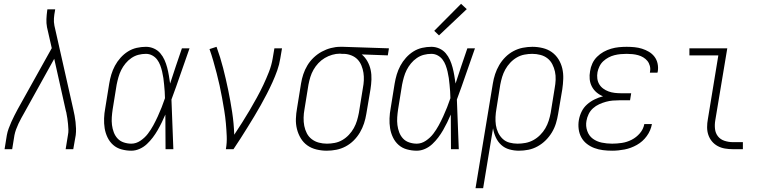

<svg xmlns="http://www.w3.org/2000/svg" viewBox="-20 -784 4040 1009"><path d="M4 0 16 -74Q19 -91 25.5 -108.5Q32 -126 39.5 -143Q47 -160 55.5 -176.5Q64 -193 73 -210L252 -531L227 -641Q223 -662 224 -684Q225 -706 228 -728L229 -735H270L269 -728Q265 -708 263.5 -688Q262 -668 266 -649L365 -210Q369 -193 372 -176.5Q375 -160 377 -143Q379 -126 379.5 -108.5Q380 -91 378 -74L365 0H325L337 -74Q340 -88 339.5 -103Q339 -118 337.5 -132.5Q336 -147 334 -161.5Q332 -176 329 -190V-191Q328 -194 327.5 -196.5Q327 -199 326 -202L265 -475L108 -192Q100 -178 92 -163.5Q84 -149 77 -134Q70 -119 64.5 -104Q59 -89 56 -74L44 0Z M670 8Q644 8 618.5 1Q593 -6 574.5 -22.5Q556 -39 545 -62Q534 -85 530 -110Q526 -135 527 -162Q528 -189 533 -215L554 -345Q558 -369 565 -392.5Q572 -416 584 -438.5Q596 -461 613.5 -480.5Q631 -500 652.5 -513.5Q674 -527 698.5 -532.5Q723 -538 747 -538Q769 -538 789 -529Q809 -520 822.5 -504Q836 -488 844.5 -469Q853 -450 858.5 -429Q864 -408 867.5 -387Q871 -366 874 -345Q889 -391 904.5 -437.5Q920 -484 936 -530H976Q952 -463 929 -395.5Q906 -328 881 -261Q884 -196 886 -130.5Q888 -65 891 0H850Q850 -46 849.5 -91.5Q849 -137 849 -182Q840 -161 830 -140.5Q820 -120 808.5 -100Q797 -80 783 -61.5Q769 -43 752 -27Q735 -11 713.5 -1.5Q692 8 670 8ZM670 -29Q695 -29 718 -44.5Q741 -60 757 -81Q773 -102 785.5 -125Q798 -148 809 -172Q820 -196 829.5 -220Q839 -244 847 -268Q847 -286 845.5 -303.5Q844 -321 842.5 -339Q841 -357 838.5 -374Q836 -391 832 -408Q828 -425 822 -441Q816 -457 806 -470.5Q796 -484 780.5 -492.5Q765 -501 747 -501Q727 -501 707.5 -496Q688 -491 670.5 -479Q653 -467 639.5 -450.5Q626 -434 617 -416Q608 -398 602.5 -378.5Q597 -359 593 -339L572 -209Q569 -189 567.5 -168Q566 -147 568.5 -127Q571 -107 578 -88.5Q585 -70 598 -56Q611 -42 630.5 -35.5Q650 -29 670 -29Z M1167 0Q1173 -34 1171.5 -68.5Q1170 -103 1167 -136.5Q1164 -170 1158.5 -203.5Q1153 -237 1147 -270Q1141 -303 1134 -335Q1127 -367 1118.5 -399.5Q1110 -432 1101 -463.5Q1092 -495 1081 -526L1118 -538Q1138 -483 1152.5 -426.5Q1167 -370 1179 -312Q1191 -254 1200 -195Q1209 -136 1211 -76Q1232 -108 1252.5 -140Q1273 -172 1292 -204.5Q1311 -237 1329.5 -270.5Q1348 -304 1364 -338Q1380 -372 1393.5 -406.5Q1407 -441 1413 -477L1422 -530H1462L1453 -477Q1448 -445 1437 -414Q1426 -383 1412 -352Q1398 -321 1382.5 -291Q1367 -261 1350.5 -231.5Q1334 -202 1316.5 -173Q1299 -144 1281 -115Q1263 -86 1244.5 -57Q1226 -28 1207 0Z M1697 8Q1670 8 1643 1.5Q1616 -5 1595 -20Q1574 -35 1560.5 -57.5Q1547 -80 1540.5 -106Q1534 -132 1535 -160Q1536 -188 1541 -215L1562 -345Q1566 -370 1574 -394Q1582 -418 1595.5 -440.5Q1609 -463 1628.5 -481.5Q1648 -500 1671 -512.5Q1694 -525 1719 -531.5Q1744 -538 1768 -538Q1772 -538 1775.5 -538Q1779 -538 1783 -538L2024 -530L2018 -493L1881 -498Q1899 -483 1911 -461.5Q1923 -440 1928 -416Q1933 -392 1932 -366Q1931 -340 1927 -315L1905 -185Q1901 -160 1893 -135.5Q1885 -111 1871.5 -88Q1858 -65 1839 -46Q1820 -27 1796.5 -14.5Q1773 -2 1747.5 3Q1722 8 1697 8ZM1698 -29Q1718 -29 1739 -33Q1760 -37 1779 -48Q1798 -59 1813.5 -75.5Q1829 -92 1839.5 -111Q1850 -130 1856 -150Q1862 -170 1866 -191L1887 -321Q1891 -341 1892 -361.5Q1893 -382 1890 -401.5Q1887 -421 1879.5 -439.5Q1872 -458 1859 -471.5Q1846 -485 1827.5 -492.5Q1809 -500 1789 -501H1777Q1774 -501 1771.5 -501.5Q1769 -502 1766 -502Q1746 -502 1725.5 -496Q1705 -490 1686.5 -479Q1668 -468 1653 -452Q1638 -436 1627.5 -417.5Q1617 -399 1611 -379.5Q1605 -360 1601 -339L1580 -209Q1576 -188 1575.5 -165.5Q1575 -143 1579 -122.5Q1583 -102 1592.5 -83.5Q1602 -65 1618.5 -52.5Q1635 -40 1655.5 -34.5Q1676 -29 1698 -29Z M2170 8Q2144 8 2118.5 1Q2093 -6 2074.5 -22.5Q2056 -39 2045 -62Q2034 -85 2030 -110Q2026 -135 2027 -162Q2028 -189 2033 -215L2054 -345Q2058 -369 2065 -392.5Q2072 -416 2084 -438.5Q2096 -461 2113.5 -480.5Q2131 -500 2152.5 -513.5Q2174 -527 2198.5 -532.5Q2223 -538 2247 -538Q2269 -538 2289 -529Q2309 -520 2322.5 -504Q2336 -488 2344.5 -469Q2353 -450 2358.5 -429Q2364 -408 2367.5 -387Q2371 -366 2374 -345Q2389 -391 2404.5 -437.5Q2420 -484 2436 -530H2476Q2452 -463 2429 -395.5Q2406 -328 2381 -261Q2384 -196 2386 -130.5Q2388 -65 2391 0H2350Q2350 -46 2349.5 -91.5Q2349 -137 2349 -182Q2340 -161 2330 -140.5Q2320 -120 2308.5 -100Q2297 -80 2283 -61.5Q2269 -43 2252 -27Q2235 -11 2213.5 -1.5Q2192 8 2170 8ZM2170 -29Q2195 -29 2218 -44.5Q2241 -60 2257 -81Q2273 -102 2285.5 -125Q2298 -148 2309 -172Q2320 -196 2329.5 -220Q2339 -244 2347 -268Q2347 -286 2345.5 -303.5Q2344 -321 2342.5 -339Q2341 -357 2338.5 -374Q2336 -391 2332 -408Q2328 -425 2322 -441Q2316 -457 2306 -470.5Q2296 -484 2280.5 -492.5Q2265 -501 2247 -501Q2227 -501 2207.5 -496Q2188 -491 2170.5 -479Q2153 -467 2139.5 -450.5Q2126 -434 2117 -416Q2108 -398 2102.5 -378.5Q2097 -359 2093 -339L2072 -209Q2069 -189 2067.5 -168Q2066 -147 2068.5 -127Q2071 -107 2078 -88.5Q2085 -70 2098 -56Q2111 -42 2130.5 -35.5Q2150 -29 2170 -29ZM2287 -598 2262 -622 2403 -764 2433 -736Z M2479 205 2570 -345Q2574 -370 2582 -394.5Q2590 -419 2603.5 -442Q2617 -465 2636 -484Q2655 -503 2678.5 -515.5Q2702 -528 2727.5 -533Q2753 -538 2778 -538Q2805 -538 2832 -531.5Q2859 -525 2880 -510Q2901 -495 2915 -472.5Q2929 -450 2935 -424Q2941 -398 2940 -370Q2939 -342 2935 -315L2913 -185Q2909 -160 2901.5 -135.5Q2894 -111 2880.5 -88.5Q2867 -66 2848 -47Q2829 -28 2805.5 -15Q2782 -2 2757 3Q2732 8 2707 8Q2681 8 2656.5 1Q2632 -6 2614 -22.5Q2596 -39 2585.5 -62Q2575 -85 2571 -110L2519 205ZM2700 -29Q2721 -29 2742 -33Q2763 -37 2782.5 -47.5Q2802 -58 2818.5 -74.5Q2835 -91 2846 -110Q2857 -129 2863.5 -149.5Q2870 -170 2874 -191L2895 -321Q2899 -342 2900 -364.5Q2901 -387 2896.5 -407.5Q2892 -428 2882.5 -446.5Q2873 -465 2857 -477.5Q2841 -490 2820 -495.5Q2799 -501 2777 -501Q2757 -501 2736 -497Q2715 -493 2696 -482Q2677 -471 2661.5 -454.5Q2646 -438 2635.5 -419Q2625 -400 2619 -380Q2613 -360 2609 -339L2589 -213Q2585 -191 2584 -169Q2583 -147 2586 -126.5Q2589 -106 2598 -87Q2607 -68 2622 -54Q2637 -40 2657.5 -34.5Q2678 -29 2700 -29Z M3197 8Q3172 8 3148.5 5Q3125 2 3103.5 -6Q3082 -14 3064 -28Q3046 -42 3035 -62Q3024 -82 3021 -106Q3018 -130 3022 -153Q3026 -176 3036.5 -197.5Q3047 -219 3065 -235Q3083 -251 3104.5 -261.5Q3126 -272 3149 -278Q3131 -285 3115.5 -298Q3100 -311 3090.5 -329Q3081 -347 3079 -368Q3077 -389 3081 -410Q3084 -431 3093 -450.5Q3102 -470 3117.5 -485.5Q3133 -501 3152 -511.5Q3171 -522 3191.5 -528Q3212 -534 3232.5 -536Q3253 -538 3273 -538Q3294 -538 3314.5 -536Q3335 -534 3354 -528Q3373 -522 3390 -512Q3407 -502 3419 -486.5Q3431 -471 3435.5 -451Q3440 -431 3437 -410Q3436 -408 3436 -406Q3436 -404 3435 -402H3395Q3396 -404 3396 -405.5Q3396 -407 3396 -408Q3399 -423 3395 -438Q3391 -453 3382 -464Q3373 -475 3360.5 -482.5Q3348 -490 3333.5 -494Q3319 -498 3304 -499.5Q3289 -501 3273 -501Q3257 -501 3241 -499.5Q3225 -498 3209 -494Q3193 -490 3178 -482Q3163 -474 3150.5 -462.5Q3138 -451 3130.5 -435.5Q3123 -420 3120 -405Q3117 -388 3119 -371.5Q3121 -355 3129 -341.5Q3137 -328 3150 -318.5Q3163 -309 3178 -303.5Q3193 -298 3209.5 -296Q3226 -294 3242 -294H3297L3291 -257H3236Q3218 -257 3200 -255.5Q3182 -254 3164 -249Q3146 -244 3128.5 -236Q3111 -228 3096.5 -215Q3082 -202 3073.5 -184.5Q3065 -167 3062 -149Q3057 -122 3066 -96Q3075 -70 3095.5 -55Q3116 -40 3142.5 -34.5Q3169 -29 3197 -29Q3222 -29 3248.5 -33Q3275 -37 3299.5 -49.5Q3324 -62 3342.5 -83.5Q3361 -105 3366 -132H3406Q3400 -98 3379 -69Q3358 -40 3327 -22.5Q3296 -5 3262.5 1.5Q3229 8 3197 8Z M3831 0Q3810 0 3789.5 -3.5Q3769 -7 3751.5 -16.5Q3734 -26 3721.5 -41Q3709 -56 3702.5 -75Q3696 -94 3696 -115.5Q3696 -137 3700 -158L3755 -493H3603V-530H3802L3739 -152Q3735 -129 3737.5 -106.5Q3740 -84 3753 -67.5Q3766 -51 3787.5 -44Q3809 -37 3831 -37H3884V0Z"/></svg>

Font: Iosevka Curly XLtObl
Style: Regular
Weight: 200
Italic angle: -9°
Monospace: yes
Designer: Belleve Invis
Foundry: Belleve Invis
Version: Version 11.1.0; ttfautohint (v1.8.3)